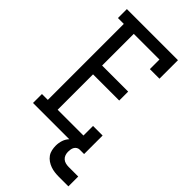

<svg xmlns="http://www.w3.org/2000/svg" viewBox="-281 -805 1063 1063"><g transform="rotate(45 250.0 -273.5)"><path d="M31 0V-70H77V-665H31V-735H431V-590H356V-665H155V-417H359V-347H154V-70H356V-145H431V0ZM421 188Q405 188 388.5 186Q372 184 356.5 178.5Q341 173 327 163.5Q313 154 303.5 140.5Q294 127 290.5 110.5Q287 94 287 78Q287 56 294 35Q301 14 316.5 -1.5Q332 -17 353 -23.5Q374 -30 396 -30V0Q387 0 379 5Q371 10 366.5 18Q362 26 360.5 35.5Q359 45 359 54Q359 66 363 77.5Q367 89 376 97Q385 105 397 108Q409 111 421 111H496V188Z"/></g></svg>

Font: Iosevka Gothic
Style: Regular
Weight: 400
Monospace: yes
Designer: Belleve Invis
Foundry: Belleve Invis
Version: Version 15.5.1; ttfautohint (v1.8.4)